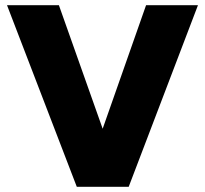

<svg xmlns="http://www.w3.org/2000/svg" viewBox="-20 -720 790 740"><path d="M297 0 543 -700H743L476 0ZM276 0 7 -700H207L455 0Z"/></svg>

Font: Figtree Black
Style: Regular
Weight: 900
Designer: Erik Kennedy
Foundry: Erik Kennedy
Version: Version 2.001;gftools[0.9.30]